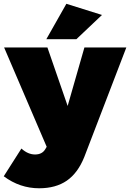

<svg xmlns="http://www.w3.org/2000/svg" viewBox="-40 -800 694 1024"><path d="M-20 140.1 74.2 -7.8Q108.9 23.9 147 23.9Q184.6 23.9 201.2 -3.9L209 -17.1L-18.1 -546.9H212.9L320.8 -234.9L410.2 -546.9H633.8L409.2 38.1Q375 123 316.2 163.6Q257.3 204.1 168.9 204.1Q65.9 204.1 -20 140.1ZM207 -590.8 314 -779.8 503.9 -720.2 367.2 -590.8Z"/></svg>

Font: Trueno Black
Style: Regular
Weight: 900
Designer: Julieta Ulanovsky
Foundry: Julieta Ulanovsky
Version: Version 3.001b | FøM Fix